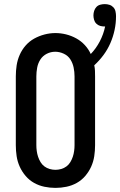

<svg xmlns="http://www.w3.org/2000/svg" viewBox="-20 -907 585 935"><path d="M250 8Q223 8 196.5 2.5Q170 -3 146.5 -16Q123 -29 105 -50Q87 -71 76 -95.5Q65 -120 61 -146.5Q57 -173 57 -200V-535Q57 -562 61 -588.5Q65 -615 76 -640Q87 -665 105 -685.5Q123 -706 146.5 -719Q170 -732 196.5 -739Q223 -746 250 -746Q276 -746 302 -739.5Q328 -733 351.5 -720Q375 -707 393 -687.5Q411 -668 422 -644Q448 -671 466 -705.5Q484 -740 492 -778Q491 -778 490.5 -778Q490 -778 489 -778Q478 -778 467.5 -781Q457 -784 449 -792Q441 -800 438 -811Q435 -822 435 -832Q435 -843 438.5 -854Q442 -865 449.5 -873Q457 -881 468 -884Q479 -887 490 -887Q502 -887 513 -883.5Q524 -880 532 -871.5Q540 -863 542.5 -851Q545 -839 545 -828Q545 -794 538 -761Q531 -728 517.5 -697Q504 -666 484 -639Q464 -612 439 -589Q442 -576 442.5 -562Q443 -548 443 -535V-200Q443 -173 439 -146.5Q435 -120 424 -95.5Q413 -71 395 -50Q377 -29 353.5 -16Q330 -3 303.5 2.5Q277 8 250 8ZM250 -80Q264 -80 278 -84Q292 -88 303.5 -96.5Q315 -105 322.5 -117.5Q330 -130 334.5 -143.5Q339 -157 341 -171.5Q343 -186 343 -200V-535Q343 -557 338.5 -578.5Q334 -600 322.5 -618Q311 -636 290.5 -645.5Q270 -655 249 -655Q227 -655 207.5 -645Q188 -635 176.5 -617Q165 -599 161 -577.5Q157 -556 157 -535V-200Q157 -186 159 -171.5Q161 -157 165.5 -143.5Q170 -130 177.5 -117.5Q185 -105 196.5 -96.5Q208 -88 222 -84Q236 -80 250 -80Z"/></svg>

Font: Iosevka Slab Semibold
Style: Regular
Weight: 600
Monospace: yes
Designer: Belleve Invis
Foundry: Belleve Invis
Version: Version 11.1.1; ttfautohint (v1.8.3)